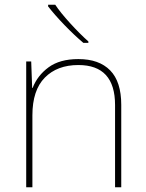

<svg xmlns="http://www.w3.org/2000/svg" viewBox="-20 -786 613 806"><path d="M489 -346V0H463V-345Q463 -513 309 -513Q220 -513 168 -460Q116 -407 116 -302V0H90V-528H111L115 -417H117Q137 -469 184 -503.5Q231 -538 309 -538Q396 -538 442.5 -490.5Q489 -443 489 -346ZM351 -612V-606H330Q292 -638 251 -680.5Q210 -723 182 -759V-766H212Q233 -734 274.5 -688.5Q316 -643 351 -612Z"/></svg>

Font: Noto Sans UI Thin
Style: Regular
Weight: 250
Designer: Monotype Design Team
Foundry: Monotype Imaging Inc.
Version: Version 1.001